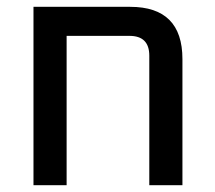

<svg xmlns="http://www.w3.org/2000/svg" viewBox="-20 -542 628 562"><path d="M78 0V-522H361Q514 -522 514 -369V0H417V-379Q417 -437 359 -437H175V0Z"/></svg>

Font: Oxanium ExtraLight Medium
Style: Regular
Weight: 500
Version: Version 2.000